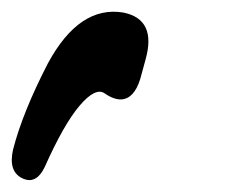

<svg xmlns="http://www.w3.org/2000/svg" viewBox="-45 -555 382 325"><path d="M201.2 -453.6 192.4 -421.4Q182.1 -388.2 160.6 -386.7Q147.5 -386.2 132.1 -397Q116.7 -407.7 89.8 -376.2Q63 -344.7 30.8 -272.5Q16.1 -241.7 -7.6 -253.4Q-31.2 -265.1 -22.9 -301.8Q-6.8 -364.7 36.1 -447.8Q89.4 -546.4 164.1 -533.7Q220.7 -522 201.2 -453.6Z"/></svg>

Font: Amiri
Style: Bold Slanted
Weight: 700
Italic angle: 9°
Designer: Khaled Hosny
Version: Version 000.107